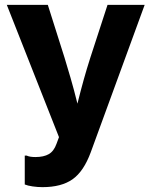

<svg xmlns="http://www.w3.org/2000/svg" viewBox="-20 -596 624 791"><path d="M155 175Q135 175 114.5 172Q94 169 82 164V45H90Q102 51 126 51Q160 51 181 39Q202 27 213 -4L223 -31L8 -576H177L246 -358Q257 -322 271 -274Q285 -226 299 -169Q313 -225 325 -268Q337 -311 352 -358L423 -576H576L354 31Q325 110 279 142.5Q233 175 155 175Z"/></svg>

Font: BDO Grotesk
Style: Bold
Weight: 700
Designer: Deni Anggara
Foundry: Lokal Container
Version: Version 2.000